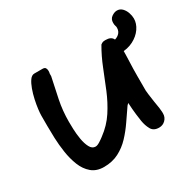

<svg xmlns="http://www.w3.org/2000/svg" viewBox="-150 -908 1047 1026"><g transform="rotate(-30 373.5 -395.0)"><path d="M213 -50Q167 -50 137.5 -75Q108 -100 92 -140.5Q76 -181 69 -227.5Q62 -274 60.5 -317.5Q59 -361 59 -392V-456Q59 -469 62 -494Q65 -519 71.5 -549Q78 -579 88 -606.5Q98 -634 110.5 -651.5Q123 -669 139 -669H189Q203 -669 207.5 -661.5Q212 -654 212 -643Q212 -639 211.5 -635Q211 -631 210 -627V-612Q196 -548 183 -484.5Q170 -421 170 -353Q170 -338 171 -307.5Q172 -277 177.5 -244.5Q183 -212 195 -189.5Q207 -167 228 -167Q239 -167 255.5 -177.5Q272 -188 282 -196Q335 -235 368.5 -286.5Q402 -338 426 -396Q450 -454 473 -512.5Q496 -571 527 -624Q535 -630 540.5 -632Q546 -634 558 -634Q592 -634 602.5 -612Q613 -590 613 -559Q613 -514 611 -470Q609 -426 609 -382V-293Q609 -289 611.5 -268.5Q614 -248 618 -222Q623 -196 625.5 -175.5Q628 -155 628 -150V-140Q628 -117 612 -101Q596 -85 573 -85Q539 -85 525.5 -109.5Q512 -134 507 -165Q505 -176 501 -209Q497 -242 495 -282L485 -272Q460 -236 433.5 -197Q407 -158 375.5 -124.5Q344 -91 304 -70.5Q264 -50 213 -50ZM592 -533Q563 -533 540.5 -549Q518 -565 518 -587Q518 -598 523.5 -609Q529 -620 531 -618Q554 -606 571 -606Q604 -606 624 -620.5Q644 -635 644 -660Q644 -668 641.5 -674Q639 -680 639 -693Q639 -716 656 -728Q673 -740 689 -740Q708 -740 721 -726.5Q734 -713 740.5 -694Q747 -675 747 -658Q747 -627 727 -598Q707 -569 672 -551Q637 -533 592 -533Z"/></g></svg>

Font: Fuzzy Bubbles
Style: Bold
Weight: 700
Designer: Robert E. Leuschke
Foundry: Robert E. Leuschke
Version: Version 1.010; ttfautohint (v1.8.3)